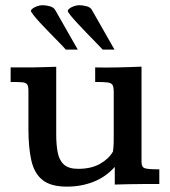

<svg xmlns="http://www.w3.org/2000/svg" viewBox="-20 -692 638 722"><path d="M231.4 9.8Q171.9 9.8 140.6 -14.6Q109.4 -39.1 98.1 -87.6Q86.9 -136.2 86.9 -207V-350.1Q86.9 -367.2 82.3 -374.3Q77.6 -381.3 63.2 -382.6Q48.8 -383.8 20 -383.8V-438.5Q33.2 -438.5 48.1 -438.5Q63 -438.5 76.4 -438.5Q89.8 -438.5 99.1 -438.5Q121.6 -439 144.3 -439.5Q167 -439.9 191.4 -440.9V-185.5Q191.4 -146.5 197.3 -117.4Q203.1 -88.4 220.9 -72.8Q238.8 -57.1 273.9 -57.1Q322.8 -57.1 355.7 -75.7Q388.7 -94.2 404.8 -122.1Q407.2 -138.7 407.5 -156.5Q407.7 -174.3 407.7 -192.9V-345.2Q407.7 -364.7 403.1 -372.6Q398.4 -380.4 383.5 -382.1Q368.7 -383.8 337.9 -383.8V-438.5Q357.9 -438 378.2 -438Q398.4 -438 421.4 -438.5Q444.3 -439 467 -439.7Q489.7 -440.4 512.2 -441.4V-82Q512.2 -63.5 524.7 -59.3Q537.1 -55.2 579.1 -55.2V0Q562 -0.5 547.1 -0.2Q532.2 0 517.6 0Q489.3 0.5 463.1 0.7Q437 1 411.6 2Q411.6 -9.3 411.6 -23.4Q411.6 -37.6 411.6 -49.6Q411.6 -61.5 411.6 -64.5Q378.4 -26.9 332 -8.5Q285.6 9.8 231.4 9.8ZM272.5 -505.4H227.5Q217.8 -516.6 201.4 -533.2Q185.1 -549.8 167 -568.4Q148.9 -586.9 132.8 -604.2Q116.7 -621.6 106.7 -634.3Q96.7 -647 96.2 -650.9Q96.2 -655.3 103.3 -660.4Q110.4 -665.5 120.4 -668.9Q130.4 -672.4 139.2 -672.4Q153.3 -672.4 167.2 -668.5Q181.2 -664.6 187 -655.3ZM410.6 -505.4H366.2Q356 -516.6 339.6 -533.2Q323.2 -549.8 305.4 -568.4Q287.6 -586.9 271.5 -604.2Q255.4 -621.6 245.1 -634.3Q234.9 -647 234.9 -650.9Q234.9 -655.3 241.7 -660.4Q248.5 -665.5 258.8 -668.9Q269 -672.4 277.3 -672.4Q291.5 -672.4 305.7 -668.5Q319.8 -664.6 325.2 -655.3Z"/></svg>

Font: Kameron Medium
Style: Regular
Weight: 500
Designer: Vernon Adams
Foundry: Vernon Adams
Version: Version 1.100